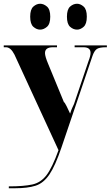

<svg xmlns="http://www.w3.org/2000/svg" viewBox="-21 -778 595 1024"><path d="M26 226H59Q126 226 168.5 212.5Q211 199 242.5 152.5Q274 106 307 8L472 -479Q482 -508 496 -517Q510 -526 544 -526H549V-536H377V-526H424Q462 -526 462 -496Q462 -480 451 -452L374 -224Q368 -210 363.5 -201Q359 -192 353 -172Q346 -188 334.5 -211Q323 -234 320 -233L236 -437Q219 -477 219 -495Q219 -526 261 -526H283V-536H-1V-526H11Q36 -526 56 -487L291 23Q258 115 227.5 155.5Q197 196 151 206Q105 216 26 216ZM390 -620Q408 -620 425 -635Q442 -650 442 -689Q442 -728 425 -743Q408 -758 390 -758Q370 -758 353 -743Q336 -728 336 -689Q336 -650 353 -635Q370 -620 390 -620ZM193 -620Q212 -620 229.5 -635Q247 -650 247 -689Q247 -728 229.5 -743Q212 -758 193 -758Q174 -758 157 -743Q140 -728 140 -689Q140 -650 157 -635Q174 -620 193 -620Z"/></svg>

Font: Noto Serif Display SemiCondensed Extra
Style: Regular
Weight: 800
Width: 4
Designer: Monotype Design Team
Foundry: Monotype Imaging Inc.
Version: Version 1.900